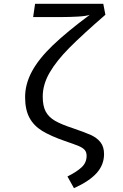

<svg xmlns="http://www.w3.org/2000/svg" viewBox="-20 -759 640 1002"><path d="M530 -682Q410 -578 342.5 -510Q275 -442 239 -380Q203 -318 203 -255Q203 -206 218.5 -177Q234 -148 266.5 -129Q299 -110 360 -90Q422 -69 454 -54.5Q486 -40 504.5 -16.5Q523 7 523 45Q523 101 484.5 144Q446 187 366 223L332 162Q382 137 407 113Q432 89 432 54Q432 35 422 23.5Q412 12 390.5 3Q369 -6 319 -23Q244 -49 200 -76Q156 -103 133.5 -145Q111 -187 111 -252Q111 -320 146.5 -386Q182 -452 255.5 -522.5Q329 -593 449 -682Q431 -675 387.5 -672.5Q344 -670 303 -670H153L163 -739H519Z"/></svg>

Font: FiraDG Mono
Style: Regular
Weight: 400
Designer: Carrois Corporate & Edenspiekermann AG
Foundry: Carrois Corporate GbR & Edenspiekermann AG
Version: Version 3.206